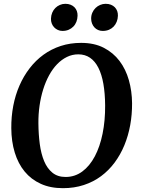

<svg xmlns="http://www.w3.org/2000/svg" viewBox="-20 -983 745 1013"><path d="M522 -819.8Q508.8 -819.8 497.6 -824.7Q486.3 -829.6 478.3 -838.4Q470.2 -847.2 465.6 -859.1Q460.9 -871.1 460.9 -884.8Q460.9 -901.9 467.3 -916.3Q473.6 -930.7 484.1 -940.9Q494.6 -951.2 508.5 -957Q522.5 -962.9 537.6 -962.9Q553.2 -962.9 565.4 -958Q577.6 -953.1 585.9 -944.6Q594.2 -936 598.4 -924.6Q602.5 -913.1 602.1 -899.9Q601.6 -882.8 595.7 -868.2Q589.8 -853.5 579.6 -842.8Q569.3 -832 554.7 -825.9Q540 -819.8 522 -819.8ZM309.6 -819.8Q296.4 -819.8 285.2 -825Q273.9 -830.1 265.6 -838.9Q257.3 -847.7 252.9 -859.4Q248.5 -871.1 249 -884.8Q249.5 -901.9 255.6 -916.3Q261.7 -930.7 272 -940.9Q282.2 -951.2 295.9 -957Q309.6 -962.9 324.7 -962.9Q340.3 -962.9 352.5 -958Q364.7 -953.1 373 -944.6Q381.3 -936 385.5 -924.6Q389.6 -913.1 389.2 -899.9Q388.7 -882.8 383.1 -868.2Q377.4 -853.5 366.9 -842.8Q356.4 -832 342 -825.9Q327.6 -819.8 309.6 -819.8ZM39.6 -307.1Q39.1 -367.7 50 -424.8Q61 -481.9 82.8 -531.7Q104.5 -581.5 136.5 -623Q168.5 -664.6 209.5 -694.3Q250.5 -724.1 300.5 -740.5Q350.6 -756.8 408.2 -756.8Q477.1 -756.8 527.3 -731Q577.6 -705.1 610.6 -661.4Q643.6 -617.7 659.9 -560.1Q676.3 -502.4 676.8 -438.5Q677.2 -378.9 667 -322.8Q656.7 -266.6 636.2 -216.8Q615.7 -167 584.7 -125.2Q553.7 -83.5 513.2 -53.5Q472.7 -23.4 422.1 -6.8Q371.6 9.8 312 9.8Q245.6 9.8 195.1 -13.2Q144.5 -36.1 110.1 -77.9Q75.7 -119.6 57.9 -178Q40 -236.3 39.6 -307.1ZM326.2 -49.3Q375 -49.3 414.1 -78.1Q453.1 -106.9 480.2 -158Q507.3 -209 521.2 -277.8Q535.2 -346.7 534.7 -426.3Q534.2 -490.7 525.4 -540.8Q516.6 -590.8 499 -625.5Q481.4 -660.2 455.1 -678.2Q428.7 -696.3 393.1 -696.3Q361.3 -696.3 333.3 -682.6Q305.2 -668.9 281.5 -644.5Q257.8 -620.1 239.3 -586.2Q220.7 -552.2 208 -511.7Q195.3 -471.2 188.7 -425.5Q182.1 -379.9 182.6 -332Q183.1 -273.9 189.9 -222.7Q196.8 -171.4 212.9 -132.8Q229 -94.2 256.6 -71.8Q284.2 -49.3 326.2 -49.3Z"/></svg>

Font: Brush Lettering One
Style: Bold Italic
Weight: 400
Italic angle: -7°
Designer: Eben Sorkin
Foundry: Eben Sorkin
Version: Version 1.001